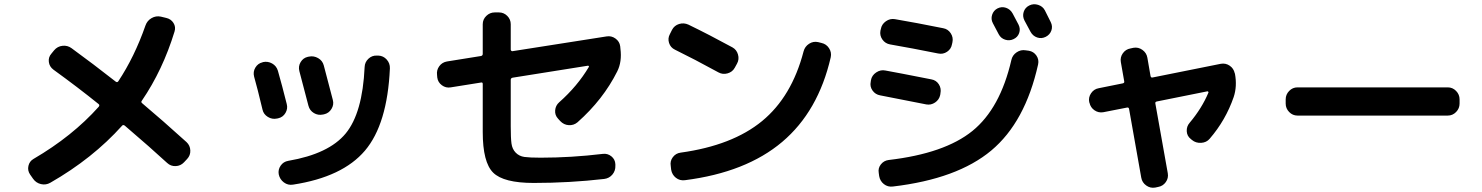

<svg xmlns="http://www.w3.org/2000/svg" viewBox="-20 -842 7040 912"><path d="M137 7 123 -13Q110 -32 115 -54Q120 -76 139 -87Q324 -195 449 -335Q455 -343 448 -348Q350 -427 234 -511Q215 -525 212 -547.5Q209 -570 224 -587L237 -603Q253 -622 277 -624.5Q301 -627 320 -613Q423 -538 530 -454Q537 -449 542 -456Q619 -572 671 -721Q679 -744 700 -756Q721 -768 744 -763L769 -757Q792 -752 804 -733Q816 -714 809 -692Q753 -509 654 -364Q648 -357 656 -351Q750 -272 866 -167Q883 -151 884 -127.5Q885 -104 869 -87L854 -71Q838 -54 814.5 -53Q791 -52 774 -68Q697 -139 573 -245Q565 -251 560 -245Q420 -89 219 26Q198 38 174.5 32.5Q151 27 137 7Z M1777 -578Q1801 -577 1817 -559Q1833 -541 1832 -517Q1820 -252 1713.5 -126.5Q1607 -1 1372 35Q1348 39 1328.5 24.5Q1309 10 1304 -14Q1300 -36 1313 -55Q1326 -74 1349 -78Q1542 -111 1622 -208Q1702 -305 1712 -524Q1713 -547 1730 -563Q1747 -579 1770 -578ZM1227 -321Q1203 -422 1187 -478Q1181 -501 1193 -521Q1205 -541 1227 -546L1229 -547Q1252 -552 1272.5 -540.5Q1293 -529 1300 -506Q1320 -436 1342 -348Q1348 -326 1336 -305.5Q1324 -285 1301 -280L1296 -279Q1273 -274 1252.5 -286.5Q1232 -299 1227 -321ZM1514 -298Q1491 -293 1471 -305Q1451 -317 1445 -340Q1436 -373 1402 -504Q1396 -527 1408 -547Q1420 -567 1442 -572L1447 -573Q1470 -578 1491 -566Q1512 -554 1518 -531Q1546 -427 1561 -367Q1567 -345 1554.5 -324.5Q1542 -304 1519 -299Z M2057 -474 2056 -486Q2053 -509 2066.5 -527.5Q2080 -546 2103 -550L2265 -576Q2273 -578 2273 -586V-727Q2273 -750 2290 -766.5Q2307 -783 2330 -783H2350Q2373 -783 2389.5 -766.5Q2406 -750 2406 -727V-606Q2406 -603 2409 -600.5Q2412 -598 2415 -599L2861 -669Q2884 -673 2903.5 -659Q2923 -645 2926 -622L2927 -611Q2935 -549 2912 -503Q2845 -369 2723 -261Q2705 -246 2681.5 -247.5Q2658 -249 2641 -267L2631 -278Q2615 -295 2617 -318Q2619 -341 2636 -356Q2723 -433 2777 -524Q2779 -529 2773 -530L2415 -473Q2406 -471 2406 -463V-242Q2406 -187 2409.5 -160.5Q2413 -134 2429.5 -117Q2446 -100 2471 -96.5Q2496 -93 2548 -93Q2693 -93 2843 -111Q2866 -114 2884 -99.5Q2902 -85 2903 -62V-55Q2904 -31 2889 -13Q2874 5 2850 8Q2685 27 2515 27Q2372 27 2322.5 -22Q2273 -71 2273 -215V-443Q2273 -452 2265 -450L2121 -427Q2098 -423 2079 -437Q2060 -451 2057 -474Z M3186 -606Q3165 -616 3158 -638Q3151 -660 3162 -680L3172 -700Q3183 -721 3205.5 -728Q3228 -735 3250 -725Q3349 -677 3459 -617Q3479 -606 3485.5 -583Q3492 -560 3481 -540L3470 -520Q3459 -500 3436 -493.5Q3413 -487 3393 -498Q3276 -562 3186 -606ZM3882 -638Q3905 -633 3918 -613Q3931 -593 3926 -570Q3867 -313 3695.5 -168Q3524 -23 3233 14Q3209 17 3190.5 2.5Q3172 -12 3168 -36L3166 -54Q3162 -77 3176 -95.5Q3190 -114 3213 -117Q3459 -151 3600 -267Q3741 -383 3797 -598Q3803 -621 3823 -634Q3843 -647 3866 -642Z M4867 -601Q4890 -597 4903 -578Q4916 -559 4911 -536Q4850 -262 4688.5 -127Q4527 8 4221 44Q4197 47 4178.5 32.5Q4160 18 4156 -6L4154 -21Q4150 -43 4164 -61Q4178 -79 4201 -82Q4467 -113 4599 -220Q4731 -327 4784 -557Q4789 -580 4809 -593.5Q4829 -607 4852 -603ZM4794 -656Q4775 -647 4754.5 -653.5Q4734 -660 4724 -679Q4719 -688 4710 -705.5Q4701 -723 4696 -732Q4686 -751 4692.5 -771.5Q4699 -792 4718 -802Q4738 -812 4758.5 -805Q4779 -798 4790 -778Q4795 -769 4804 -751.5Q4813 -734 4818 -725Q4828 -705 4821 -685Q4814 -665 4794 -656ZM4943 -793Q4948 -783 4957.5 -764Q4967 -745 4971 -737Q4981 -717 4974 -697Q4967 -677 4947 -667Q4927 -657 4906.5 -664Q4886 -671 4875 -691Q4866 -709 4846 -745Q4836 -765 4842.5 -785.5Q4849 -806 4869 -816Q4889 -826 4911 -819Q4933 -812 4943 -793ZM4161 -389Q4138 -393 4124.5 -412Q4111 -431 4116 -454L4117 -461Q4121 -484 4142 -498Q4163 -512 4186 -507Q4242 -497 4404 -465Q4427 -461 4439.5 -441.5Q4452 -422 4447 -398L4446 -391Q4441 -368 4421.5 -355Q4402 -342 4380 -346Q4189 -384 4161 -389ZM4460 -708Q4483 -704 4496 -684Q4509 -664 4504 -641L4502 -632Q4498 -609 4478.5 -596Q4459 -583 4436 -588Q4312 -613 4208 -631Q4185 -635 4171.5 -654Q4158 -673 4162 -696L4164 -704Q4168 -727 4188 -741Q4208 -755 4231 -751Q4331 -734 4460 -708Z M5155 -354 5154 -356Q5149 -379 5162.5 -399Q5176 -419 5199 -423L5313 -446Q5322 -448 5320 -456L5304 -547Q5300 -570 5313.5 -589Q5327 -608 5350 -612L5364 -615Q5387 -619 5406.5 -605Q5426 -591 5430 -568L5445 -481Q5447 -472 5455 -474L5779 -539Q5802 -543 5821 -530Q5840 -517 5845 -494L5846 -492Q5857 -432 5840 -381Q5802 -271 5726 -183Q5711 -165 5685.5 -163.5Q5660 -162 5642 -177L5636 -182Q5618 -196 5617 -219Q5616 -242 5631 -259Q5689 -328 5720 -402Q5721 -404 5719 -406.5Q5717 -409 5714 -408L5475 -360Q5466 -358 5468 -350L5527 -19Q5531 4 5517.5 23Q5504 42 5481 46L5467 49Q5444 53 5424.5 39Q5405 25 5401 2L5343 -325Q5341 -333 5333 -331L5221 -309Q5198 -305 5179 -318Q5160 -331 5155 -354Z M6143 -293Q6120 -293 6103.5 -310Q6087 -327 6087 -350V-370Q6087 -393 6103.5 -410Q6120 -427 6143 -427H6857Q6880 -427 6896.5 -410Q6913 -393 6913 -370V-350Q6913 -327 6896.5 -310Q6880 -293 6857 -293Z"/></svg>

Font: Rounded Mplus 1c Bold
Style: Bold
Weight: 700
Version: Version 1.059.20150529